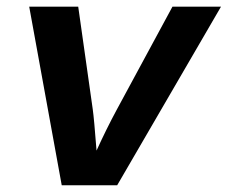

<svg xmlns="http://www.w3.org/2000/svg" viewBox="-20 -548 674 568"><path d="M326.7 0H162.6L66.4 -528.3H211.4L254.4 -224.6Q258.3 -197.3 265.6 -102.5Q294.4 -166 325.2 -223.1L490.2 -528.3H633.8Z"/></svg>

Font: Liberation Mono
Style: Bold Italic
Weight: 700
Italic angle: -12°
Monospace: yes
Designer: Steve Matteson
Foundry: Ascender Corporation
Version: Version 2.1.5